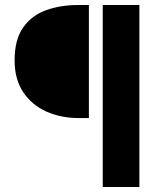

<svg xmlns="http://www.w3.org/2000/svg" viewBox="-20 -672 676 772"><path d="M393.1 80V-651.8H540.4V80ZM296.6 -197.3Q225.9 -197.3 167.4 -223Q108.9 -248.8 73.8 -300.8Q38.7 -352.8 38.7 -429.3Q38.7 -513.2 73.5 -562Q108.2 -610.8 166 -631.3Q223.8 -651.8 293.4 -651.8H337.4V-197.3Z"/></svg>

Font: Source Sans 3 VF
Style: Regular
Weight: 200
Designer: Paul D. Hunt
Foundry: Adobe
Version: Version 3.046;hotconv 1.0.118;makeotfexe 2.5.65603